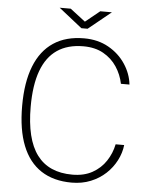

<svg xmlns="http://www.w3.org/2000/svg" viewBox="-59 -927 777 985"><g transform="rotate(5 329.5 -434.0)"><path d="M347 -733Q418.5 -733 473 -702.2Q527.5 -671.5 560.2 -622Q593 -572.5 599 -517H555Q545.5 -564 519.2 -603.8Q493 -643.5 450 -667.8Q407 -692 347 -692Q266 -692 212 -655.2Q158 -618.5 131 -544.8Q104 -471 104 -360Q104 -193.5 164.5 -112.2Q225 -31 347 -31Q407 -31 450 -55Q493 -79 519.2 -118.8Q545.5 -158.5 555 -205.5H599Q594.5 -164.5 574.5 -125.8Q554.5 -87 521.8 -56.5Q489 -26 444.8 -8Q400.5 10 347 10Q253.5 10 189.5 -31.8Q125.5 -73.5 92.8 -155.8Q60 -238 60 -360Q60 -482 92.8 -565Q125.5 -648 189.5 -690.5Q253.5 -733 347 -733ZM328 -783.5 208 -878.5H265L343 -818.5L417 -878.5H477L360 -783.5Z"/></g></svg>

Font: Public Sans Thin
Style: Regular
Weight: 100
Designer: The Public Sans project authors (U.S. Web Design System). Libre Franklin designed by Pablo Impallari and Rodrigo Fuenzal
Version: Version 1.008